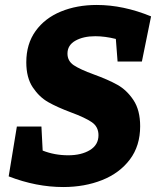

<svg xmlns="http://www.w3.org/2000/svg" viewBox="-20 -740 630 774"><path d="M252 -524Q252 -494 277.5 -477Q303 -460 358 -440Q416 -419 453.5 -398Q491 -377 518 -336.5Q545 -296 545 -231Q545 -152 503.5 -97Q462 -42 391.5 -14Q321 14 235 14Q126 14 15 -29L48 -230H147L152 -133Q200 -114 255 -114Q308 -114 342.5 -135Q377 -156 377 -195Q377 -229 350 -247.5Q323 -266 266 -287Q210 -308 174 -328.5Q138 -349 112 -388Q86 -427 86 -489Q86 -563 123.5 -615Q161 -667 225.5 -693.5Q290 -720 370 -720Q477 -720 589 -674L552 -492H454L447 -583Q403 -594 364 -594Q316 -594 284 -576Q252 -558 252 -524Z"/></svg>

Font: Bitter Pro ExtraBold
Style: Italic
Weight: 800
Italic angle: -9°
Designer: Sol Matas, and Bitter project Authors
Foundry: Sol Matas
Version: Version 1.010